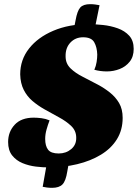

<svg xmlns="http://www.w3.org/2000/svg" viewBox="-20 -785 665 922"><path d="M214 19Q186 19 152.5 15Q119 11 88.5 -1.5Q58 -14 38.5 -38.5Q19 -63 19 -103Q19 -152 50.5 -186Q82 -220 142 -220Q159 -220 179 -217.5Q199 -215 218 -207Q210 -186 203.5 -163Q197 -140 197 -118Q197 -84 211 -66Q225 -48 262 -48Q297 -48 322 -69Q347 -90 346 -124Q346 -157 322 -180Q298 -203 262.5 -222Q227 -241 192 -261Q162 -278 136 -300Q110 -322 94 -353.5Q78 -385 77 -428Q77 -498 119.5 -552Q162 -606 236.5 -637.5Q311 -669 404 -669Q437 -669 474.5 -665Q512 -661 545.5 -649Q579 -637 600.5 -613.5Q622 -590 622 -550Q622 -513 603 -489Q584 -465 554.5 -453.5Q525 -442 493 -442Q478 -442 462.5 -444Q447 -446 433 -450Q441 -468 444 -487.5Q447 -507 447 -523Q446 -558 432.5 -582Q419 -606 379 -606Q342 -606 318 -580.5Q294 -555 295 -514Q295 -480 318.5 -457Q342 -434 378 -416Q414 -398 451 -378Q481 -362 508 -340.5Q535 -319 552 -290Q569 -261 569 -219Q569 -161 541.5 -116.5Q514 -72 464.5 -42Q415 -12 350.5 3.5Q286 19 214 19ZM230 117Q218 117 205.5 115.5Q193 114 185 112L204 5L311 -5L303 39Q296 84 280 100.5Q264 117 230 117ZM335 -647 343 -688Q351 -733 365.5 -749Q380 -765 413 -765Q425 -765 436.5 -763.5Q448 -762 458 -760L436 -652Z"/></svg>

Font: Sansita Swashed Light Black
Style: Regular
Weight: 900
Version: Version 1.003